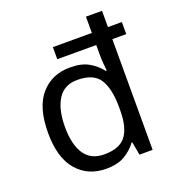

<svg xmlns="http://www.w3.org/2000/svg" viewBox="-139 -868 894 986"><g transform="rotate(-20 308.5 -375.0)"><path d="M275 10Q175 10 115 -59.5Q55 -129 55 -265Q55 -405 115.5 -474Q176 -543 275 -543Q338 -543 377.5 -520Q417 -497 442 -464H448Q446 -477 444 -502.5Q442 -528 442 -544V-605H229V-671H442V-760H530V-671H606V-605H530V0H458L445 -72H441Q417 -38 377 -14Q337 10 275 10ZM290 -63Q374 -63 408.5 -109Q443 -155 443 -248V-265Q443 -366 410 -418Q377 -470 288 -470Q217 -470 182 -415Q147 -360 147 -264Q147 -168 182 -115.5Q217 -63 290 -63Z"/></g></svg>

Font: Noto Sans Wancho
Style: Regular
Weight: 400
Designer: Monotype Design Team
Foundry: Monotype Imaging Inc.
Version: Version 2.001; ttfautohint (v1.8.4.7-5d5b)